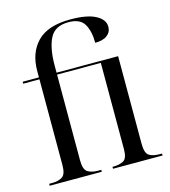

<svg xmlns="http://www.w3.org/2000/svg" viewBox="-114 -866 847 958"><g transform="rotate(-15 309.5 -387.5)"><path d="M24 0V-10H40Q71 -10 91.5 -22.5Q112 -35 112 -83V-526H28V-536H112V-569Q112 -663 166.5 -719Q221 -775 338 -775Q424 -775 468 -751.5Q512 -728 512 -691Q512 -663 490 -646.5Q468 -630 428 -630Q428 -690 406.5 -727Q385 -764 325 -764Q254 -764 228.5 -712.5Q203 -661 203 -574V-536H521V-83Q521 -35 540.5 -22.5Q560 -10 594 -10H607V0H351V-10H355Q389 -10 409 -22Q429 -34 429 -80V-526H203V-83Q203 -35 223.5 -22.5Q244 -10 275 -10H293V0Z"/></g></svg>

Font: Noto Serif Display SemiCondensed
Style: Regular
Weight: 400
Width: 4
Designer: Monotype Design Team
Foundry: Monotype Imaging Inc.
Version: Version 2.009